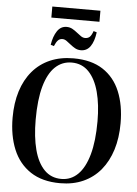

<svg xmlns="http://www.w3.org/2000/svg" viewBox="-67 -1106 837 1169"><g transform="rotate(5 351.5 -522.0)"><path d="M345 12Q235.5 12 163.8 -35.5Q92 -83 57.2 -167.2Q22.5 -251.5 22.5 -361Q22.5 -450.5 45.2 -522.8Q68 -595 111.8 -646.5Q155.5 -698 218.2 -725.2Q281 -752.5 361 -752.5Q470 -752.5 540.8 -706.5Q611.5 -660.5 646 -577.5Q680.5 -494.5 680.5 -383.5Q680.5 -294 657.8 -221.2Q635 -148.5 591.8 -96.2Q548.5 -44 486.2 -16Q424 12 345 12ZM350.5 -14.5Q409 -14.5 451.2 -56Q493.5 -97.5 516.5 -179.5Q539.5 -261.5 539.5 -383.5Q539.5 -484.5 519 -561.8Q498.5 -639 457 -682.5Q415.5 -726 352.5 -726Q294 -726 251.5 -685.8Q209 -645.5 186.2 -564.5Q163.5 -483.5 163.5 -361Q163.5 -255 184 -177.2Q204.5 -99.5 246 -57Q287.5 -14.5 350.5 -14.5ZM400.5 -805.5Q381 -805.5 365.2 -814.2Q349.5 -823 335.8 -834.2Q322 -845.5 309.2 -854.5Q296.5 -863.5 283.5 -863.5Q266.5 -863.5 255.8 -852Q245 -840.5 235 -816.5L215 -822.5Q223 -874.5 244.8 -907Q266.5 -939.5 302.5 -939.5Q322 -939.5 337.8 -930.8Q353.5 -922 367.2 -910.8Q381 -899.5 393.8 -890.8Q406.5 -882 419.5 -882Q436.5 -882 447.2 -891.2Q458 -900.5 468 -928.5L487.5 -922.5Q480 -866.5 458.5 -836Q437 -805.5 400.5 -805.5ZM498.5 -1055.5V-988H204.5V-1055.5Z"/></g></svg>

Font: Merriweather 144pt SemiBold
Style: Regular
Weight: 600
Version: Version 2.100